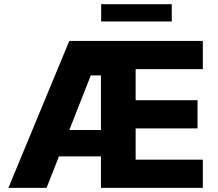

<svg xmlns="http://www.w3.org/2000/svg" viewBox="-20 -904 1049 924"><path d="M313.5 -707H956.1V-571.3H632.8V-421.9H930.7V-286.1H632.8V-135.7H956.1V0H465.8V-151.4H263.7L204.1 0H20.5ZM465.8 -278.3V-541H417L313.5 -278.3ZM806.6 -800.8H466.8V-883.8H806.6Z"/></svg>

Font: Pretendard ExtraBold
Style: Regular
Weight: 800
Designer: Base glyphs from Inter by Rasmus Andersson; Hangeul glyphs from Noto Sans CJK(Source Han Sans) by Jang Soo-young and Kan
Foundry: Kil Hyung-jin
Version: Version 1.309